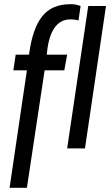

<svg xmlns="http://www.w3.org/2000/svg" viewBox="-20 -711 528 920"><path d="M301.8 -449.2 288.1 -374H193.8L108.9 189H25.9L108.9 -374H43.9L55.2 -449.2H119.1Q135.3 -573.2 181.6 -632.1Q228 -690.9 316.9 -690.9Q345.2 -690.9 366.2 -682.1L356 -612.8Q338.9 -618.2 317.9 -618.2Q218.8 -618.2 204.1 -449.2ZM487.8 -682.1 387.2 0H301.8L402.8 -682.1Z"/></svg>

Font: Myanmar Pyu Pro
Style: Regular
Weight: 400
Designer: Khon Soe Zaw Thu
Foundry: PaOh Unicode
Version: Version 2.00 April 29, 2017